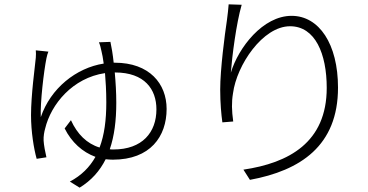

<svg xmlns="http://www.w3.org/2000/svg" viewBox="-20 -796 1697 885"><path d="M123 -265C123 -189 136 -110 149 -64L194 -71C189 -91 182 -128 181 -148C180 -168 184 -189 188 -203C215 -316 315 -437 464 -459C467 -423 470 -378 470 -324C470 -243 461 -174 439 -116C380 -134 336 -178 307 -242L278 -204C310 -140 360 -95 420 -73C393 -25 355 13 302 41L347 69C401 36 440 -8 467 -62C478 -61 489 -60 500 -60C673 -60 748 -167 748 -294C748 -410 669 -507 509 -507H504C500 -546 494 -580 489 -603L436 -601C441 -590 445 -574 448 -559C451 -546 455 -528 458 -503C331 -483 213 -389 168 -256C165 -324 182 -467 194 -527C196 -539 200 -550 203 -558L145 -564C146 -553 146 -543 145 -530C141 -488 123 -358 123 -265ZM486 -108C507 -169 516 -241 516 -322C516 -370 513 -418 509 -462H510C647 -462 701 -384 701 -292C701 -186 636 -107 503 -107C497 -107 491 -107 486 -108Z M995 -383C995 -321 1000 -268 1005 -232L1055 -236C1048 -287 1047 -324 1054 -366C1071 -496 1191 -675 1317 -675C1433 -675 1486 -548 1486 -391C1486 -139 1311 -45 1102 -14L1132 33C1365 -10 1538 -124 1538 -392C1538 -593 1451 -723 1324 -723C1192 -723 1079 -577 1044 -461C1050 -538 1069 -688 1094 -774L1034 -776C1032 -754 1030 -731 1026 -703C1016 -636 995 -477 995 -383Z"/></svg>

Font: GenEiGothic-pro-Light
Style: Regular
Weight: 300
Designer: Ryoko NISHIZUKA (kana & ideographs); Paul D. Hunt (Latin, Greek & Cyrillic); Wenlong ZHANG (bopomofo); Sandoll Communica
Foundry: Adobe Systems Incorporated; o_tamon
Version: Version 1.000.140830